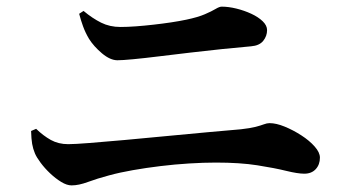

<svg xmlns="http://www.w3.org/2000/svg" viewBox="-20 -650 1040 578"><path d="M195.6 -91.9Q181.2 -91.9 164.1 -102.4Q147 -112.9 130.7 -128.3Q114.5 -143.6 102.2 -160.2Q89.9 -176.8 85.2 -188.1Q79.5 -201.5 76.8 -216.7Q74.2 -231.8 73.6 -255.7L88.8 -262.2Q110.1 -241.5 133 -228.7Q156 -216 185.4 -216Q204.4 -216 250.1 -219.6Q295.8 -223.2 355.9 -228.6Q416 -234 480.5 -240.3Q545 -246.6 604.3 -251.9Q663.6 -257.3 705 -260.8Q733.5 -264 749.4 -268.1Q765.3 -272.3 774.5 -275.8Q783.6 -279.3 791.6 -279.3Q811.4 -279.3 837.1 -268.8Q862.7 -258.3 887 -242.6Q911.3 -227 927.2 -209Q943.1 -191.1 943.1 -175.5Q943.1 -154.5 930.5 -140.8Q917.9 -127.1 896 -127.1Q876.5 -127.1 841.7 -135.6Q806.9 -144.2 754.7 -152.4Q702.5 -160.6 630 -160.6Q592.3 -160.6 549.4 -157.9Q506.5 -155.3 463.2 -150Q419.9 -144.8 380.3 -137.8Q340.7 -130.9 308.5 -122.1Q272.5 -112.5 244.7 -102.2Q216.9 -91.9 195.6 -91.9ZM333.5 -468.6Q311.8 -468.6 286.9 -489.5Q262.1 -510.5 247.9 -533.2Q236.8 -552 230 -570.8Q223.2 -589.5 218.3 -608.5L231.5 -617.1Q258.3 -594.8 284.4 -581.8Q310.5 -568.8 342.6 -568.8Q363.2 -568.8 389 -570.7Q414.9 -572.6 441.9 -575.7Q468.9 -578.7 494.8 -582.6Q520.6 -586.5 541 -590.8Q576 -598.2 596.6 -607.1Q617.3 -616 628.9 -623Q640.6 -630 647.3 -630Q667.8 -630 691.6 -624.2Q715.4 -618.3 736.4 -608.6Q757.4 -598.9 770.7 -586.1Q784 -573.3 784 -559.4Q784 -541.4 772.4 -527Q760.8 -512.6 735.9 -510.6Q697.2 -507.3 649.8 -502.4Q602.5 -497.5 552.6 -491.6Q502.7 -485.7 458.2 -480.3Q413.7 -474.8 380.8 -471.7Q347.9 -468.6 333.5 -468.6Z"/></svg>

Font: Noto Serif HK ExtraLight
Style: Regular
Weight: 200
Designer: Ryoko NISHIZUKA 西塚涼子 (kana & ideographs); Frank Grießhammer (Latin, Greek & Cyrillic); Wenlong ZHANG 张文龙 (bopomofo); San
Foundry: Adobe
Version: Version 2.002-H1;hotconv 1.1.0;makeotfexe 2.6.0